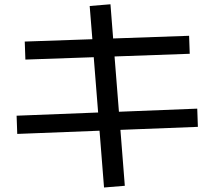

<svg xmlns="http://www.w3.org/2000/svg" viewBox="-20 -791 978 875"><path d="M433.6 -195.3 58.6 -180.7 55.7 -263.7 427.2 -278.3 407.2 -530.3 95.7 -519.5 92.8 -601.6 400.9 -612.3 388.7 -763.7 483.4 -771.5 495.6 -615.7 841.8 -627.9 844.7 -545.9 502 -533.7 522 -281.7 878.9 -295.9 881.8 -212.9 528.8 -199.2 548.8 55.7 454.1 63.5Z"/></svg>

Font: Pretendard Medium
Style: Regular
Weight: 500
Designer: Base glyphs from Inter by Rasmus Andersson; Hangeul glyphs from Noto Sans CJK(Source Han Sans) by Jang Soo-young and Kan
Foundry: Kil Hyung-jin
Version: Version 1.309